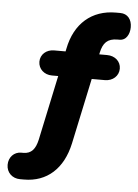

<svg xmlns="http://www.w3.org/2000/svg" viewBox="-60 -762 720 999"><g transform="rotate(5 300.0 -262.5)"><path d="M104 191C223 191 307 116 336 -18L409 -361H478C519 -361 550 -389 550 -427C550 -465 519 -492 478 -492H437L439 -502C450 -552 472 -577 525 -577H537C567 -577 588 -607 588 -647C588 -687 566 -716 527 -716H504C379 -716 290 -640 264 -506L261 -492H201C161 -492 130 -465 130 -427C130 -389 161 -361 201 -361H234L162 -22C151 27 130 53 88 53H77C40 53 12 82 12 122C12 162 42 191 83 191Z"/></g></svg>

Font: Nunito Black
Style: Regular
Weight: 900
Designer: Vernon Adams
Foundry: Vernon Adams
Version: Version 3.602